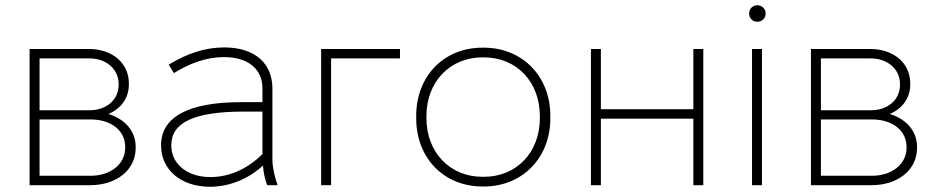

<svg xmlns="http://www.w3.org/2000/svg" viewBox="-20 -707 3562 733"><path d="M93 0H324C426 0 498 -59 498 -142V-146C498 -206 458 -252 394 -272C442 -292 472 -333 472 -384V-389C472 -466 409 -520 319 -520H93ZM131 -286V-484H321C386 -484 433 -443 433 -386V-384C433 -326 387 -286 321 -286ZM131 -36V-251H326C405 -251 458 -208 458 -146V-143C458 -81 403 -36 326 -36Z M781 6C854 6 926 -22 984 -75C986 -48 992 -20 1000 0H1040C1029 -28 1020 -69 1020 -98V-369C1020 -467 951 -526 836 -526C764 -526 694 -503 624 -460L644 -428C708 -468 773 -489 834 -489H835C927 -489 982 -444 982 -369V-317H900C699 -317 595 -260 595 -153V-151C595 -59 671 6 781 6ZM783 -31C695 -31 634 -81 634 -151V-153C634 -240 723 -281 911 -281H982V-119C926 -63 857 -31 783 -31Z M1206 0H1244V-484H1507V-520H1206Z M1822 5H1827C1974 5 2081 -104 2081 -255V-265C2081 -416 1974 -525 1827 -525H1822C1675 -525 1569 -417 1569 -265V-255C1569 -103 1675 5 1822 5ZM1822 -32C1698 -32 1608 -125 1608 -256V-264C1608 -395 1698 -488 1822 -488H1827C1952 -488 2041 -395 2041 -264V-256C2041 -125 1952 -32 1827 -32Z M2236 0H2274V-254H2627V0H2665V-520H2627V-290H2274V-520H2236Z M2871 -624C2889 -624 2903 -637 2903 -656C2903 -673 2889 -687 2871 -687C2853 -687 2840 -673 2840 -656C2840 -637 2853 -624 2871 -624ZM2851 0H2889V-520H2851Z M3076 0H3307C3409 0 3481 -59 3481 -142V-146C3481 -206 3441 -252 3377 -272C3425 -292 3455 -333 3455 -384V-389C3455 -466 3392 -520 3302 -520H3076ZM3114 -286V-484H3304C3369 -484 3416 -443 3416 -386V-384C3416 -326 3370 -286 3304 -286ZM3114 -36V-251H3309C3388 -251 3441 -208 3441 -146V-143C3441 -81 3386 -36 3309 -36Z"/></svg>

Font: Fixel Display ExtraLight
Style: Regular
Weight: 200
Designer: AlfaBravo + MacPaw
Foundry: Kyrylo Tkachov, Marchela Mozhyna, Serhii Makarenko, Maria Weinstein, Zakhar Kryvoshyya
Version: Version 1.211